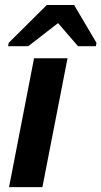

<svg xmlns="http://www.w3.org/2000/svg" viewBox="-20 -767 415 787"><path d="M17.1 0 119.6 -528.3H256.8L153.8 0ZM375.5 -591.3 373 -577.6H299.8L218.8 -671.4H216.8L95.7 -577.6H13.2L15.6 -591.3L171.9 -746.6H283.7Z"/></svg>

Font: Liberation Sans
Style: Bold Italic
Weight: 700
Italic angle: -12°
Designer: Steve Matteson
Foundry: Ascender Corporation
Version: Version 2.1.5